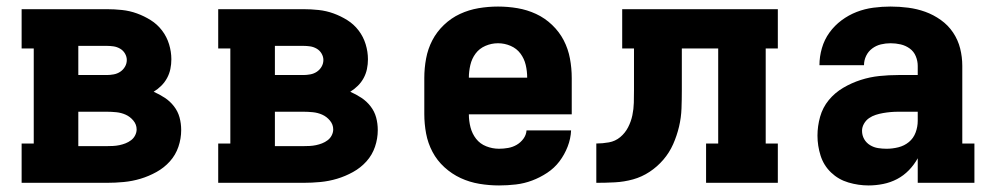

<svg xmlns="http://www.w3.org/2000/svg" viewBox="-20 -558 3040 586"><path d="M46 0V-120H83V-410H46V-530H306Q329 -530 352.5 -527.5Q376 -525 398 -517Q420 -509 440 -496.5Q460 -484 474.5 -465Q489 -446 496 -423Q503 -400 503 -377Q503 -362 500 -347.5Q497 -333 490 -320Q483 -307 472.5 -296.5Q462 -286 449 -278Q467 -270 483 -259.5Q499 -249 511 -233.5Q523 -218 528 -199.5Q533 -181 533 -161Q533 -135 524.5 -110Q516 -85 498.5 -65.5Q481 -46 457.5 -33Q434 -20 409 -12.5Q384 -5 358 -2.5Q332 0 306 0ZM219 -329H306Q316 -329 327 -331Q338 -333 347 -339Q356 -345 361.5 -354.5Q367 -364 367 -375Q367 -385 361.5 -394.5Q356 -404 346.5 -409.5Q337 -415 326.5 -416.5Q316 -418 306 -418H219ZM219 -112H306Q315 -112 325 -112.5Q335 -113 344.5 -115Q354 -117 363 -120.5Q372 -124 380 -130Q388 -136 392.5 -145Q397 -154 397 -163Q397 -178 387 -190Q377 -202 363.5 -208Q350 -214 335 -215.5Q320 -217 306 -217H219Z M646 0V-120H683V-410H646V-530H906Q929 -530 952.5 -527.5Q976 -525 998 -517Q1020 -509 1040 -496.5Q1060 -484 1074.5 -465Q1089 -446 1096 -423Q1103 -400 1103 -377Q1103 -362 1100 -347.5Q1097 -333 1090 -320Q1083 -307 1072.5 -296.5Q1062 -286 1049 -278Q1067 -270 1083 -259.5Q1099 -249 1111 -233.5Q1123 -218 1128 -199.5Q1133 -181 1133 -161Q1133 -135 1124.5 -110Q1116 -85 1098.5 -65.5Q1081 -46 1057.5 -33Q1034 -20 1009 -12.5Q984 -5 958 -2.5Q932 0 906 0ZM819 -329H906Q916 -329 927 -331Q938 -333 947 -339Q956 -345 961.5 -354.5Q967 -364 967 -375Q967 -385 961.5 -394.5Q956 -404 946.5 -409.5Q937 -415 926.5 -416.5Q916 -418 906 -418H819ZM819 -112H906Q915 -112 925 -112.5Q935 -113 944.5 -115Q954 -117 963 -120.5Q972 -124 980 -130Q988 -136 992.5 -145Q997 -154 997 -163Q997 -178 987 -190Q977 -202 963.5 -208Q950 -214 935 -215.5Q920 -217 906 -217H819Z M1503 8Q1473 8 1443 3Q1413 -2 1386 -14.5Q1359 -27 1336.5 -47.5Q1314 -68 1300 -94.5Q1286 -121 1280.5 -150.5Q1275 -180 1275 -210V-320Q1275 -350 1280.5 -379.5Q1286 -409 1299.5 -435Q1313 -461 1335 -482Q1357 -503 1384 -515.5Q1411 -528 1440.5 -533Q1470 -538 1500 -538Q1530 -538 1559.5 -533Q1589 -528 1616 -515.5Q1643 -503 1665 -482Q1687 -461 1700.5 -435Q1714 -409 1719.5 -379.5Q1725 -350 1725 -320V-209H1411Q1411 -189 1416 -169.5Q1421 -150 1433 -134.5Q1445 -119 1464 -111.5Q1483 -104 1503 -104Q1517 -104 1531 -106.5Q1545 -109 1557 -116Q1569 -123 1577.5 -134.5Q1586 -146 1587 -160H1723Q1722 -135 1712.5 -110.5Q1703 -86 1687.5 -65.5Q1672 -45 1650 -30.5Q1628 -16 1604 -7Q1580 2 1554.5 5Q1529 8 1503 8ZM1411 -321H1589Q1589 -341 1584.5 -360Q1580 -379 1568.5 -394.5Q1557 -410 1538.5 -418Q1520 -426 1500 -426Q1480 -426 1461.5 -418Q1443 -410 1431.5 -394.5Q1420 -379 1415.5 -359.5Q1411 -340 1411 -321Z M1800 0V-120Q1819 -120 1838.5 -123.5Q1858 -127 1873 -139.5Q1888 -152 1897 -169.5Q1906 -187 1910 -206Q1914 -225 1914.5 -244.5Q1915 -264 1915 -283V-410H1879V-530H2354V-410H2317V-120H2354V0H2135V-120H2172V-410H2061V-283Q2061 -255 2060 -227Q2059 -199 2052.5 -171.5Q2046 -144 2034.5 -118Q2023 -92 2004.5 -70.5Q1986 -49 1962.5 -33.5Q1939 -18 1912 -10.5Q1885 -3 1856.5 -1.5Q1828 0 1800 0Z M2631 8Q2600 8 2569.5 -1Q2539 -10 2516.5 -31.5Q2494 -53 2484.5 -83Q2475 -113 2475 -144Q2475 -173 2483 -201.5Q2491 -230 2509.5 -252.5Q2528 -275 2553.5 -290Q2579 -305 2607 -314Q2635 -323 2664 -326Q2693 -329 2722 -329H2781V-357Q2781 -372 2775 -386.5Q2769 -401 2756.5 -410Q2744 -419 2729 -422.5Q2714 -426 2698 -426Q2683 -426 2668.5 -422.5Q2654 -419 2642 -410Q2630 -401 2623.5 -387.5Q2617 -374 2617 -359H2481Q2481 -385 2488.5 -411Q2496 -437 2511.5 -458.5Q2527 -480 2548.5 -496Q2570 -512 2594.5 -521.5Q2619 -531 2645.5 -534.5Q2672 -538 2698 -538Q2725 -538 2752 -534.5Q2779 -531 2804 -522Q2829 -513 2851.5 -497Q2874 -481 2889 -458.5Q2904 -436 2910.5 -410Q2917 -384 2917 -357V-120H2954V0H2781V-75Q2770 -55 2754 -38.5Q2738 -22 2718 -11.5Q2698 -1 2675.5 3.5Q2653 8 2631 8ZM2686 -104Q2704 -104 2722 -108.5Q2740 -113 2754 -124.5Q2768 -136 2774.5 -153.5Q2781 -171 2781 -189V-217H2722Q2710 -217 2698.5 -216Q2687 -215 2675.5 -213Q2664 -211 2653 -207.5Q2642 -204 2632.5 -197.5Q2623 -191 2617 -180.5Q2611 -170 2611 -159Q2611 -145 2617.5 -133.5Q2624 -122 2635.5 -115Q2647 -108 2660 -106Q2673 -104 2686 -104Z"/></svg>

Font: Iosevka Slab Heavy Extended
Style: Regular
Weight: 900
Width: 7
Monospace: yes
Designer: Belleve Invis
Foundry: Belleve Invis
Version: Version 11.1.0; ttfautohint (v1.8.3)